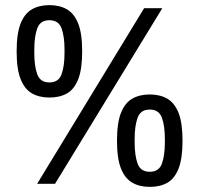

<svg xmlns="http://www.w3.org/2000/svg" viewBox="-20 -718 769 750"><path d="M125 0 543 -686H614L195 0ZM173 -337Q133 -337 104.5 -353.5Q76 -370 60.5 -409Q45 -448 45 -517Q45 -587 60.5 -626Q76 -665 104.5 -681.5Q133 -698 173 -698Q213 -698 241.5 -681.5Q270 -665 285.5 -626Q301 -587 301 -517Q301 -448 285.5 -408.5Q270 -369 241.5 -353Q213 -337 173 -337ZM173 -396Q209 -396 220.5 -428Q232 -460 232 -510V-525Q232 -575 220.5 -607Q209 -639 173 -639Q137 -639 125.5 -607Q114 -575 114 -525V-510Q114 -460 125.5 -428Q137 -396 173 -396ZM565 12Q525 12 496.5 -4.5Q468 -21 452.5 -60Q437 -99 437 -168Q437 -238 452.5 -277Q468 -316 496.5 -332.5Q525 -349 565 -349Q605 -349 633.5 -332.5Q662 -316 677.5 -277Q693 -238 693 -168Q693 -99 677.5 -59.5Q662 -20 633.5 -4Q605 12 565 12ZM565 -47Q601 -47 612.5 -79Q624 -111 624 -161V-176Q624 -226 612.5 -258Q601 -290 565 -290Q529 -290 517.5 -258Q506 -226 506 -176V-161Q506 -111 517.5 -79Q529 -47 565 -47Z"/></svg>

Font: Archivo Narrow
Style: Regular
Weight: 400
Designer: Hector Gatti
Foundry: Omnibus-Type
Version: Version 3.002